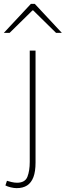

<svg xmlns="http://www.w3.org/2000/svg" viewBox="-58 -740 340 994"><path d="M28 234Q15 234 -2 230Q-19 226 -30 220L-22 196Q-13 199 2 202.5Q17 206 30 206Q72 206 84 175Q96 144 96 98V-478H126V102Q126 148 115 177Q104 206 82.5 220Q61 234 28 234ZM-38 -570 102 -720H122L262 -570H232L114 -686H110L-8 -570Z"/></svg>

Font: SourceSans3VF
Style: Regular
Weight: 200
Designer: Paul D. Hunt
Foundry: Adobe
Version: Version 3.052;hotconv 1.1.0;makeotfexe 2.6.0